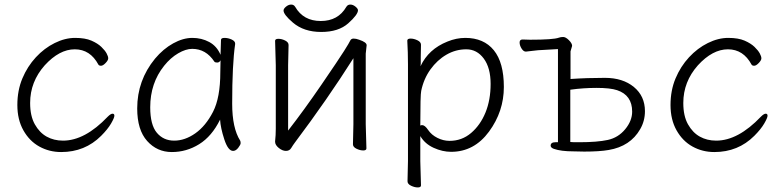

<svg xmlns="http://www.w3.org/2000/svg" viewBox="-20 -650 3426 841"><path d="M473 -152Q481 -152 481 -143Q481 -134 466.5 -109Q452 -84 423 -55Q352 16 248 16Q196 16 152.5 -8Q109 -32 82.5 -79Q56 -126 56 -190Q56 -254 78 -306.5Q100 -359 137 -399Q174 -439 219.5 -461.5Q265 -484 309 -484Q353 -484 380.5 -472Q408 -460 424 -444.5Q440 -429 447 -416Q454 -403 454 -394.5Q454 -386 442.5 -374Q431 -362 422.5 -362Q414 -362 411 -367Q375 -434 307.5 -434Q240 -434 176 -364Q112 -292 112 -199Q112 -142 132.5 -105.5Q153 -69 184.5 -51.5Q216 -34 256 -34Q352 -34 452 -139Q465 -152 473 -152Z M1010 -457Q997 -368 997 -196Q997 -89 1032 -34Q1034 -30 1034 -23Q1034 -16 1023.5 -2.5Q1013 11 1001 11Q979 11 962.5 -39.5Q946 -90 944 -126Q908 -53 852.5 -18.5Q797 16 732.5 16Q668 16 624.5 -32.5Q581 -81 581 -175Q581 -298 659 -393Q695 -436 738.5 -460Q782 -484 822.5 -484Q863 -484 896.5 -466Q930 -448 946 -410Q948 -456 948 -475Q948 -484 963.5 -484Q979 -484 994.5 -477Q1010 -470 1010 -459ZM946 -386Q941 -376 931.5 -376Q922 -376 919 -380Q882 -436 822 -436Q794 -436 760.5 -416.5Q727 -397 699 -362Q638 -286 638 -180Q638 -103 667 -68.5Q696 -34 743 -34Q790 -34 835.5 -66Q881 -98 913 -160Q945 -222 945 -334Q945 -361 946 -386Z M1548 -605Q1548 -586 1505.5 -548Q1463 -510 1387 -510Q1311 -510 1263 -551Q1222 -586 1222 -604Q1222 -612 1233 -621Q1244 -630 1255.5 -630Q1267 -630 1273 -620Q1309 -558 1385 -558Q1461 -558 1497 -620Q1503 -630 1514.5 -630Q1526 -630 1537 -621Q1548 -612 1548 -605ZM1526 -18 1528 -106V-395Q1414 -215 1272 -26Q1263 -14 1255.5 -1.5Q1248 11 1232.5 11Q1217 11 1201 -2Q1185 -15 1185 -29V-31Q1188 -58 1188 -86V-364L1185 -471Q1185 -480 1199.5 -480Q1214 -480 1229 -472.5Q1244 -465 1244 -453L1242 -364V-78Q1312 -168 1388 -279Q1464 -390 1487 -426.5Q1510 -463 1514 -472Q1518 -481 1529 -481Q1540 -481 1553 -476Q1586 -465 1586 -452L1582 -415V-106L1585 0Q1585 9 1571 9Q1557 9 1541.5 1.5Q1526 -6 1526 -18Z M1765 144 1767 55V-368Q1767 -421 1764 -472Q1764 -481 1778.5 -481Q1793 -481 1808.5 -473.5Q1824 -466 1824 -454Q1824 -454 1823 -401Q1823 -401 1823 -372L1822 -360Q1857 -435 1940 -468Q1979 -484 2018 -484Q2099 -484 2143 -430Q2187 -376 2187 -269Q2187 -162 2122 -73.5Q2057 15 1956 15Q1918 15 1879.5 -2.5Q1841 -20 1821 -54V56L1824 162Q1824 171 1810 171Q1796 171 1780.5 163.5Q1765 156 1765 144ZM1821 -100Q1825 -102 1829 -102Q1841 -102 1855.5 -80.5Q1870 -59 1896 -46Q1922 -33 1949 -33Q2003 -33 2043.5 -67.5Q2084 -102 2106.5 -157Q2129 -212 2129 -282.5Q2129 -353 2099 -393.5Q2069 -434 2022.5 -434Q1976 -434 1935.5 -410.5Q1895 -387 1865.5 -346Q1836 -305 1825 -252Q1821 -235 1821 -100Z M2539 14 2492 13Q2437 13 2406 2Q2392 -3 2392 -12Q2392 -27 2413 -27H2424V-435L2337 -430Q2325 -429 2310 -427Q2295 -425 2284 -424H2283Q2273 -424 2264.5 -437.5Q2256 -451 2256 -464Q2256 -477 2269 -477L2302 -476Q2404 -476 2428 -485Q2436 -488 2447 -488Q2458 -488 2472 -474Q2486 -460 2486 -449L2479 -425V-304Q2551 -309 2629.5 -309Q2708 -309 2756.5 -269Q2805 -229 2805 -163Q2805 -120 2784 -84Q2741 -9 2646 7Q2606 14 2539 14ZM2749 -161Q2749 -233 2683 -255Q2653 -265 2593.5 -265Q2534 -265 2478 -257V-28Q2486 -27 2496 -27H2517Q2596 -27 2642 -37Q2688 -47 2718.5 -84Q2749 -121 2749 -161Z M3334 -152Q3342 -152 3342 -143Q3342 -134 3327.5 -109Q3313 -84 3284 -55Q3213 16 3109 16Q3057 16 3013.5 -8Q2970 -32 2943.5 -79Q2917 -126 2917 -190Q2917 -254 2939 -306.5Q2961 -359 2998 -399Q3035 -439 3080.5 -461.5Q3126 -484 3170 -484Q3214 -484 3241.5 -472Q3269 -460 3285 -444.5Q3301 -429 3308 -416Q3315 -403 3315 -394.5Q3315 -386 3303.5 -374Q3292 -362 3283.5 -362Q3275 -362 3272 -367Q3236 -434 3168.5 -434Q3101 -434 3037 -364Q2973 -292 2973 -199Q2973 -142 2993.5 -105.5Q3014 -69 3045.5 -51.5Q3077 -34 3117 -34Q3213 -34 3313 -139Q3326 -152 3334 -152Z"/></svg>

Font: LXGW WenKai Light
Style: Regular
Weight: 300
Designer: LXGW / Fontworks Inc.
Foundry: LXGW / Fontworks Inc.
Version: Version 1.501; October 10, 2024